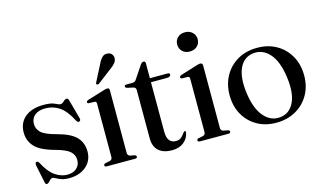

<svg xmlns="http://www.w3.org/2000/svg" viewBox="-82 -918 1981 1177"><g transform="rotate(-15 909.0 -329.5)"><path d="M226.5 -13Q264 -13 286 -33Q308 -53 308 -85Q308 -116 285.2 -138Q262.5 -160 198 -178Q103.5 -203 68.8 -241Q34 -279 34 -331.5Q34 -393 77 -428.8Q120 -464.5 196 -464.5Q242.5 -464.5 265 -453Q287.5 -441.5 298 -441.5Q309 -441.5 320.2 -453Q331.5 -464.5 341 -464.5Q350 -464.5 354 -452L387 -332.5Q393 -313.5 382 -309.5Q371.5 -305 364 -317.5Q329 -387 288.8 -414Q248.5 -441 200.5 -441Q155.5 -441 131.8 -420.5Q108 -400 108 -366Q108 -334.5 132 -311.5Q156 -288.5 228.5 -269.5Q312.5 -247.5 347.2 -211Q382 -174.5 382 -119Q382 -61 340.2 -25.2Q298.5 10.5 231.5 10.5Q202 10.5 182.8 3.5Q163.5 -3.5 151 -10.8Q138.5 -18 131 -18Q124.5 -18 117.5 -11Q110.5 -4 103.8 2.8Q97 9.5 91 9.5Q81.5 9.5 79 -3.5L56.5 -112.5Q52 -133.5 61.5 -137.5Q71 -141.5 80 -126.5Q111.5 -65 149.5 -39Q187.5 -13 226.5 -13Z M611.5 -446.5V-49Q611.5 -30.5 628 -26.5L654.5 -21.5Q666 -18.5 666 -10Q666 0 652 0H472.5Q459 0 459 -10Q459 -17.5 470 -21L498 -26.5Q514.5 -31 514.5 -48.5V-387Q514.5 -400 503 -401.5L466.5 -402.5Q456.5 -404 456.5 -411.5Q456.5 -418.5 469 -423L573.5 -455Q590.5 -460.5 598.5 -460.5Q611.5 -460.5 611.5 -446.5ZM594.5 -614.5Q606.5 -640.5 620.5 -654.8Q634.5 -669 654.5 -667Q673 -666 682.5 -653.5Q692 -641 690.5 -627.5Q689.5 -610 677.5 -596.5Q665.5 -583 647 -570L557 -501.5Q548 -496.5 542.5 -501.5Q538 -505.5 543.5 -515Z M755.5 -424.5 720 -432Q706 -435.5 706 -443.5Q706 -453.5 718.5 -453.5H756.5Q773.5 -453.5 781 -467L835.5 -548Q845 -562 855.5 -562Q867.5 -562 867.5 -548.5V-453.5H980Q993.5 -453.5 993.5 -444Q993.5 -428 964.5 -428H867.5V-113Q867.5 -76.5 882 -58.2Q896.5 -40 922.5 -40Q941.5 -40 952.5 -47.8Q963.5 -55.5 971 -66Q978.5 -76.5 986.5 -84.5Q996 -87.5 995.5 -74.5Q989.5 -38.5 960.5 -15Q931.5 8.5 885 8.5Q832 8.5 801.5 -18Q771 -44.5 771 -99V-404.5Q771 -420 755.5 -424.5Z M1147 -548Q1118.5 -548 1100.5 -565.2Q1082.5 -582.5 1082.5 -609Q1082.5 -635.5 1100.5 -652.8Q1118.5 -670 1147 -670Q1176 -670 1194.2 -652.5Q1212.5 -635 1212.5 -609Q1212.5 -582.5 1194.2 -565.2Q1176 -548 1147 -548ZM1203 -444V-49Q1203 -30 1219.5 -26.5L1246 -21.5Q1258 -18.5 1258 -10.5Q1258 0 1244 0H1063.5Q1050 0 1050 -10.5Q1050 -18 1061 -21L1089 -26.5Q1105.5 -30.5 1105.5 -48.5V-386.5Q1105.5 -400 1094 -401L1058 -401.5Q1047.5 -403 1047.5 -411Q1047.5 -418 1060 -423L1160 -454Q1178.5 -460.5 1187 -460.5Q1203 -460.5 1203 -444Z M1550.5 -463.5Q1619.5 -463.5 1672.2 -433.2Q1725 -403 1755.2 -349.2Q1785.5 -295.5 1785.5 -225Q1785.5 -156.5 1755 -103.2Q1724.5 -50 1670.5 -19.5Q1616.5 11 1546.5 11Q1478 11 1425.2 -19.2Q1372.5 -49.5 1342.5 -102.8Q1312.5 -156 1312.5 -226Q1312.5 -295 1342.8 -348.8Q1373 -402.5 1426.5 -433Q1480 -463.5 1550.5 -463.5ZM1580 -16Q1639.5 -23 1667.2 -81.8Q1695 -140.5 1681 -242.5Q1667 -345 1623.2 -394.5Q1579.5 -444 1518 -437Q1457 -429.5 1430 -370.2Q1403 -311 1417 -210Q1431 -109 1475.2 -58.8Q1519.5 -8.5 1580 -16Z"/></g></svg>

Font: Fraunces 72pt S000
Style: Regular
Weight: 400
Version: Version 1.000; ttfautohint (v1.8.3)